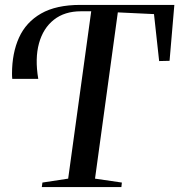

<svg xmlns="http://www.w3.org/2000/svg" viewBox="-20 -763 731 783"><path d="M150.5 0 153 -18.5 258 -34.5 352 -717H310Q243.5 -717 199.8 -682.5Q156 -648 139 -586.2Q122 -524.5 136 -441.5H30Q29.5 -446.5 29.2 -452.2Q29 -458 29 -462.5Q29 -546.5 57.5 -609.5Q86 -672.5 147.5 -707.8Q209 -743 307.5 -743H691L671.5 -515L629 -514L608 -705.5L460.5 -712.5L367.5 -34.5L477 -18.5L475 0Z"/></svg>

Font: Merriweather 144pt
Style: Italic
Weight: 400
Italic angle: -7.8°
Version: Version 2.101